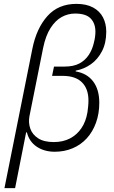

<svg xmlns="http://www.w3.org/2000/svg" viewBox="-20 -772 589 992"><path d="M3 200 147 -519Q168 -625 224.5 -688.5Q281 -752 375 -752Q426 -752 460.5 -733.5Q495 -715 512 -682.5Q529 -650 529 -608Q529 -550 507 -507.5Q485 -465 449.5 -440Q414 -415 371 -407V-403Q430 -393 461.5 -351Q493 -309 493 -241Q493 -185 476 -138Q459 -91 428.5 -57.5Q398 -24 355.5 -6Q313 12 263 12Q209 12 170 -14Q131 -40 119 -88H115L58 200ZM249 -380 259 -428H313Q360 -428 390 -444Q420 -460 438.5 -488Q457 -516 465 -551Q469 -566 471 -581Q473 -596 473 -608Q473 -651 448.5 -676.5Q424 -702 368 -702Q331 -702 298.5 -684Q266 -666 241 -627Q216 -588 203 -525L132 -171Q126 -138 136.5 -107.5Q147 -77 177 -57.5Q207 -38 258 -38Q305 -38 341 -56.5Q377 -75 400.5 -109.5Q424 -144 432 -193Q434 -208 435.5 -222.5Q437 -237 437 -253Q437 -313 403.5 -346.5Q370 -380 304 -380Z"/></svg>

Font: IBM Plex Sans Light
Style: Italic
Weight: 300
Italic angle: -11.31°
Designer: Mike Abbink, Paul van der Laan, Pieter van Rosmalen
Foundry: Bold Monday
Version: Version 3.201